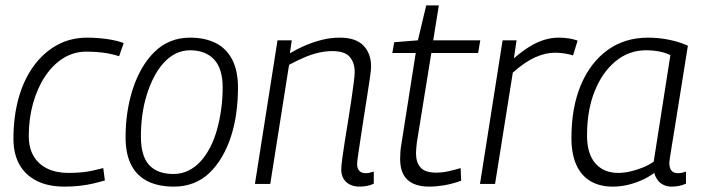

<svg xmlns="http://www.w3.org/2000/svg" viewBox="-20 -684 2610 714"><path d="M220 10Q159 10 116.5 -11.5Q74 -33 52 -72.5Q30 -112 30 -168Q30 -250 49 -318.5Q68 -387 104.5 -437.5Q141 -488 191.5 -516Q242 -544 304 -544Q327 -544 350 -542Q373 -540 395.5 -536Q418 -532 440 -524L423 -475Q391 -485 361 -488.5Q331 -492 301 -492Q255 -492 216 -468Q177 -444 148 -400.5Q119 -357 103 -300Q87 -243 87 -178Q87 -134 105 -103.5Q123 -73 156 -57Q189 -41 234 -41Q260 -41 282 -43Q304 -45 324.5 -49.5Q345 -54 364 -59L370 -13Q350 -7 326.5 -1.5Q303 4 276 7Q249 10 220 10Z M627 10Q568 10 528 -10.5Q488 -31 467.5 -71.5Q447 -112 447 -174Q447 -223 454 -268.5Q461 -314 474.5 -355Q488 -396 508 -430.5Q528 -465 554.5 -491Q581 -517 614 -530.5Q647 -544 687 -544Q743 -544 783 -523.5Q823 -503 844 -461.5Q865 -420 865 -358Q865 -309 858.5 -262.5Q852 -216 838.5 -175Q825 -134 805 -100Q785 -66 759 -41Q733 -16 699.5 -3Q666 10 627 10ZM625 -37Q655 -37 680.5 -49.5Q706 -62 726 -84Q746 -106 761.5 -136Q777 -166 787 -202Q797 -238 802.5 -277.5Q808 -317 808 -359Q808 -429 776 -463Q744 -497 687 -497Q658 -497 633 -484.5Q608 -472 587.5 -449Q567 -426 551.5 -395.5Q536 -365 525 -329Q514 -293 509 -254.5Q504 -216 504 -176Q504 -104 534.5 -70.5Q565 -37 625 -37Z M1012 -534H1065L1058 -486Q1089 -504 1119 -516.5Q1149 -529 1180 -536.5Q1211 -544 1244 -544Q1303 -544 1331.5 -514.5Q1360 -485 1360 -436Q1360 -425 1356 -397Q1352 -369 1346 -331Q1340 -293 1333.5 -251.5Q1327 -210 1321.5 -173Q1316 -136 1312 -109.5Q1308 -83 1308 -74Q1308 -58 1316 -49Q1324 -40 1340 -40Q1347 -40 1354 -41.5Q1361 -43 1370 -46V-1Q1358 5 1344 7.5Q1330 10 1317 10Q1297 10 1281.5 2.5Q1266 -5 1257.5 -19.5Q1249 -34 1249 -54Q1249 -65 1252.5 -92.5Q1256 -120 1262 -157Q1268 -194 1274.5 -234.5Q1281 -275 1286.5 -312Q1292 -349 1295.5 -376.5Q1299 -404 1299 -416Q1299 -451 1280.5 -472.5Q1262 -494 1216 -494Q1189 -494 1162.5 -487.5Q1136 -481 1109.5 -469.5Q1083 -458 1055 -443L985 0H928Z M1693 -59 1695 -12Q1662 0 1632 5Q1602 10 1576 10Q1541 10 1517 -1Q1493 -12 1480.5 -34.5Q1468 -57 1468 -93Q1468 -104 1469 -119.5Q1470 -135 1473 -150L1526 -487H1439L1446 -527L1534 -534L1565 -664H1612L1591 -534H1766L1758 -487H1584L1530 -153Q1529 -142 1528 -132.5Q1527 -123 1527 -114Q1527 -80 1544 -61Q1561 -42 1602 -42Q1624 -42 1647 -47Q1670 -52 1693 -59Z M1901 -534 1891 -467Q1922 -494 1950 -511Q1978 -528 2004.5 -536Q2031 -544 2057 -544Q2078 -544 2096.5 -541Q2115 -538 2128 -533L2111 -478Q2095 -483 2077.5 -485.5Q2060 -488 2043 -488Q2009 -488 1970.5 -471Q1932 -454 1887 -414L1821 0H1765L1849 -534Z M2478 10Q2462 10 2448.5 4Q2435 -2 2426 -14Q2417 -26 2413 -41Q2393 -26 2367.5 -14.5Q2342 -3 2314.5 3.5Q2287 10 2259 10Q2210 10 2175.5 -10.5Q2141 -31 2123 -71.5Q2105 -112 2105 -171Q2105 -284 2140 -367.5Q2175 -451 2239 -497.5Q2303 -544 2390 -544Q2409 -544 2429.5 -542Q2450 -540 2469 -536Q2488 -532 2505.5 -526.5Q2523 -521 2538 -514Q2522 -414 2510.5 -341.5Q2499 -269 2491 -219.5Q2483 -170 2478 -140Q2473 -110 2471 -95.5Q2469 -81 2469 -79Q2469 -59 2477 -49.5Q2485 -40 2501 -40Q2509 -40 2516 -41.5Q2523 -43 2531 -46V-1Q2520 4 2506.5 7Q2493 10 2478 10ZM2411 -83 2473 -479Q2455 -488 2432 -492.5Q2409 -497 2382 -497Q2319 -497 2269.5 -456.5Q2220 -416 2191.5 -345Q2163 -274 2163 -180Q2163 -112 2194 -76.5Q2225 -41 2279 -41Q2301 -41 2324.5 -46.5Q2348 -52 2370.5 -61Q2393 -70 2411 -83Z"/></svg>

Font: Georama ExtraCondensed Thin Light
Style: Italic
Weight: 300
Italic angle: -9°
Version: Version 1.001